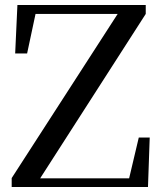

<svg xmlns="http://www.w3.org/2000/svg" viewBox="-20 -752 651 772"><path d="M27 0V-36L466 -716L458 -682V-696H276H96L128 -720L89 -537H41L50 -732H566V-696L128 -14L136 -54V-35H333H525L494 -13L538 -199H582L575 0Z"/></svg>

Font: Noto Serif KR ExtraLight Medium
Style: Regular
Weight: 500
Version: Version 2.002-H1;hotconv 1.1.0;makeotfexe 2.6.0